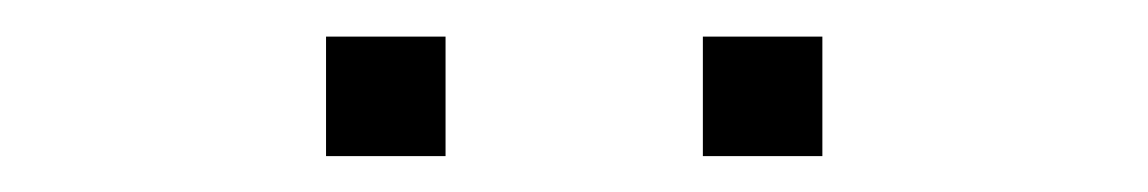

<svg xmlns="http://www.w3.org/2000/svg" viewBox="-20 -702 640 107"><path d="M228.3 -681.6V-615H161.7V-681.6ZM438.3 -681.6V-615H371.7V-681.6Z"/></svg>

Font: Fliege Mono Thin
Style: Regular
Weight: 100
Version: Version 0.020;Glyphs 3.3 (3306)